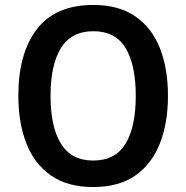

<svg xmlns="http://www.w3.org/2000/svg" viewBox="-20 -745 752 775"><path d="M658 -358Q658 -248 625 -165Q592 -82 525.5 -36Q459 10 356 10Q253 10 186 -36.5Q119 -83 86.5 -166Q54 -249 54 -359Q54 -530 129 -627.5Q204 -725 357 -725Q459 -725 526 -679Q593 -633 625.5 -550.5Q658 -468 658 -358ZM184 -358Q184 -233 226 -165Q268 -97 356 -97Q445 -97 486.5 -164.5Q528 -232 528 -358Q528 -483 487 -551Q446 -619 357 -619Q268 -619 226 -551Q184 -483 184 -358Z"/></svg>

Font: Noto Sans SemiCondensed SemiBold
Style: Regular
Weight: 600
Width: 4
Designer: Monotype Design Team
Foundry: Monotype Imaging Inc.
Version: Version 2.013; ttfautohint (v1.8.4.7-5d5b)